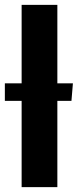

<svg xmlns="http://www.w3.org/2000/svg" viewBox="-29 -770 320 790"><path d="M60 0V-355H-9V-427H60V-750H207V-427H271L265 -355H207V0Z"/></svg>

Font: Freeman
Style: Regular
Weight: 400
Designer: Vernon Adams, Aoife Mooney, Rodrigo Fuenzalida
Foundry: Rodrigo Fuenzalida
Version: Version 1.000; ttfautohint (v1.8.4.7-5d5b)